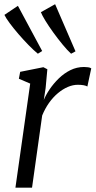

<svg xmlns="http://www.w3.org/2000/svg" viewBox="-20 -870 443 890"><path d="M51.5 0 120 -482.5 67.5 -505 73.5 -537 181 -558.5 199.5 -549 191.5 -462 183 -406.5Q192.5 -430 210.2 -456.2Q228 -482.5 252.2 -506.2Q276.5 -530 306.2 -544.8Q336 -559.5 369.5 -559.5Q378.5 -559.5 388.2 -558.2Q398 -557 403 -553L385 -469Q378.5 -473 367.2 -475Q356 -477 340.5 -477Q318 -477 294.5 -467Q271 -457 248.5 -438.2Q226 -419.5 207.2 -393Q188.5 -366.5 175.5 -334.5L128.5 0ZM155.5 -621Q137 -636 113 -660.5Q89 -685 65.5 -712.2Q42 -739.5 24.5 -763.2Q7 -787 0.5 -801L63 -843L175.5 -633.5ZM309.5 -621Q291.5 -637.5 269.8 -664Q248 -690.5 227 -719.5Q206 -748.5 190.5 -773.8Q175 -799 169.5 -813.5L235.5 -850.5L330 -632Z"/></svg>

Font: Merriweather 36pt Light
Style: Italic
Weight: 300
Italic angle: -7.8°
Version: Version 2.101